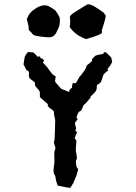

<svg xmlns="http://www.w3.org/2000/svg" viewBox="-20 -868 640 905"><path d="M470.7 -806.6C433.6 -834 409.2 -848.6 396.5 -847.7C394.5 -847.7 392.6 -847.7 390.6 -846.7C379.9 -840.8 362.3 -829.1 336.9 -813.5C316.4 -801.8 307.6 -792 309.6 -783.2C311.5 -775.4 311.5 -760.7 308.6 -740.2C319.3 -724.6 334 -710.9 350.6 -700.2C368.2 -690.4 379.9 -685.5 385.7 -683.6C435.5 -698.2 460.9 -708 460.9 -714.8L460 -724.6C472.7 -763.7 478.5 -787.1 478.5 -793.9C478.5 -795.9 478.5 -795.9 477.5 -796.9C474.6 -797.9 472.7 -800.8 470.7 -806.6ZM242.2 -817.4C241.2 -819.3 232.4 -825.2 214.8 -835.9C197.3 -846.7 176.8 -844.7 154.3 -832C134.8 -820.3 121.1 -808.6 115.2 -796.9C109.4 -785.2 106.4 -779.3 106.4 -778.3C113.3 -752 116.2 -738.3 115.2 -735.4C114.3 -732.4 115.2 -728.5 118.2 -723.6C125 -717.8 130.9 -711.9 134.8 -706.1C138.7 -700.2 161.1 -695.3 203.1 -692.4C222.7 -690.4 236.3 -697.3 244.1 -711.9C252 -726.6 256.8 -738.3 258.8 -744.1C264.6 -767.6 263.7 -784.2 255.9 -795.9C248 -807.6 243.2 -815.4 242.2 -817.4ZM157.2 -600.6C145.5 -614.3 138.7 -620.1 136.7 -621.1C133.8 -621.1 125 -621.1 111.3 -623L102.5 -610.4L96.7 -600.6C92.8 -578.1 90.8 -566.4 90.8 -564.5C90.8 -563.5 95.7 -555.7 102.5 -542C103.5 -538.1 105.5 -536.1 110.4 -535.2C115.2 -533.2 118.2 -527.3 116.2 -514.6C115.2 -510.7 116.2 -506.8 118.2 -502C120.1 -498 128.9 -490.2 144.5 -479.5V-470.7C144.5 -465.8 147.5 -460 154.3 -453.1C163.1 -444.3 168 -436.5 168 -430.7V-414.1V-411.1C168 -409.2 178.7 -400.4 198.2 -383.8C205.1 -378.9 207 -374 205.1 -371.1C203.1 -368.2 211.9 -360.4 229.5 -347.7C233.4 -344.7 234.4 -341.8 234.4 -337.9C233.4 -334 235.4 -323.2 239.3 -305.7L240.2 -304.7C240.2 -303.7 240.2 -290 239.3 -263.7C238.3 -222.7 237.3 -203.1 235.4 -202.1C232.4 -201.2 234.4 -192.4 240.2 -174.8C242.2 -169.9 241.2 -165 238.3 -159.2C235.4 -153.3 235.4 -139.6 236.3 -121.1C237.3 -109.4 236.3 -94.7 233.4 -77.1C230.5 -59.6 233.4 -46.9 240.2 -39.1C244.1 -18.6 246.1 -7.8 247.1 -6.8C248 -5.9 249 -1 252 6.8C274.4 11.7 287.1 13.7 290 14.6C292 14.6 298.8 15.6 311.5 17.6L327.1 -7.8C326.2 -7.8 330.1 -15.6 335.9 -30.3C338.9 -36.1 339.8 -39.1 340.8 -42C341.8 -44.9 343.8 -52.7 347.7 -66.4C348.6 -69.3 347.7 -73.2 343.8 -77.1C339.8 -81.1 338.9 -89.8 337.9 -104.5C337.9 -111.3 337.9 -115.2 340.8 -116.2C343.8 -117.2 342.8 -127.9 338.9 -150.4C336.9 -156.2 336.9 -165 337.9 -176.8C338.9 -189.5 339.8 -195.3 339.8 -196.3C340.8 -205.1 338.9 -210.9 335 -211.9C330.1 -212.9 333 -222.7 342.8 -243.2C343.8 -245.1 342.8 -247.1 338.9 -248C335 -249 335 -253.9 338.9 -262.7C335 -275.4 334 -283.2 333 -285.2C332 -287.1 335 -292 342.8 -301.8C346.7 -305.7 346.7 -308.6 342.8 -310.5C338.9 -312.5 340.8 -320.3 348.6 -335C352.5 -341.8 356.4 -344.7 359.4 -344.7C362.3 -344.7 366.2 -353.5 373 -370.1C375 -374 377 -376 380.9 -377.9C383.8 -379.9 390.6 -388.7 402.3 -402.3C406.2 -406.2 407.2 -408.2 406.2 -410.2C405.3 -411.1 410.2 -417 421.9 -427.7C429.7 -434.6 434.6 -441.4 435.5 -449.2C436.5 -457 436.5 -461.9 436.5 -464.8C437.5 -467.8 441.4 -470.7 447.3 -473.6C454.1 -476.6 459 -486.3 462.9 -502C464.8 -510.7 467.8 -516.6 471.7 -520.5L480.5 -529.3L488.3 -534.2C490.2 -535.2 489.3 -537.1 486.3 -542L499 -558.6C500 -559.6 502.9 -564.5 508.8 -576.2C505.9 -587.9 504.9 -594.7 504.9 -595.7C503.9 -597.7 495.1 -606.4 478.5 -622.1C471.7 -622.1 468.8 -621.1 468.8 -619.1C467.8 -618.2 467.8 -617.2 466.8 -614.3C443.4 -609.4 432.6 -607.4 431.6 -606.4C430.7 -606.4 425.8 -602.5 418.9 -594.7C414.1 -590.8 413.1 -586.9 414.1 -583C415 -580.1 407.2 -573.2 392.6 -562.5C388.7 -559.6 387.7 -555.7 385.7 -549.8C383.8 -543.9 377.9 -534.2 367.2 -520.5C361.3 -512.7 357.4 -507.8 355.5 -507.8C354.5 -506.8 350.6 -499 342.8 -484.4C338.9 -476.6 335 -473.6 329.1 -476.6C323.2 -478.5 320.3 -472.7 319.3 -457C319.3 -454.1 317.4 -452.1 313.5 -450.2C309.6 -448.2 306.6 -443.4 305.7 -434.6C281.2 -444.3 268.6 -449.2 267.6 -450.2C266.6 -451.2 258.8 -460 242.2 -479.5C241.2 -482.4 240.2 -484.4 239.3 -485.4C239.3 -486.3 240.2 -492.2 242.2 -503.9C243.2 -507.8 240.2 -510.7 234.4 -512.7C229.5 -514.6 221.7 -524.4 210.9 -539.1C208 -544.9 204.1 -548.8 201.2 -552.7C197.3 -556.6 191.4 -562.5 183.6 -571.3C181.6 -573.2 183.6 -576.2 186.5 -580.1C190.4 -584 183.6 -589.8 168 -596.7C169.9 -598.6 170.9 -600.6 168 -601.6C165 -602.5 162.1 -601.6 157.2 -600.6Z"/></svg>

Font: Hermetico
Style: Regular
Weight: 400
Version: Version 1.0